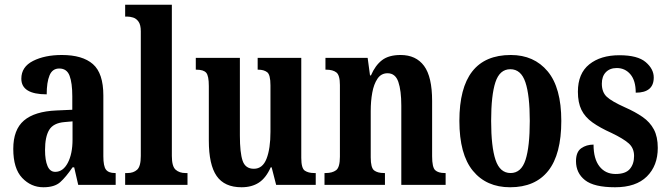

<svg xmlns="http://www.w3.org/2000/svg" viewBox="-20 -780 2820 810"><path d="M163 10Q111 10 73.5 -29.5Q36 -69 36 -152Q36 -233 81 -271.5Q126 -310 218 -314L285 -317V-374Q285 -430 273.5 -460.5Q262 -491 230 -491Q201 -491 189 -462Q177 -433 177 -382Q70 -382 70 -448Q70 -498 119.5 -523Q169 -548 241 -548Q328 -548 372 -509.5Q416 -471 416 -377V-121Q416 -79 427 -64.5Q438 -50 465 -50H468V0H310L293 -74H286Q258 -33 234 -11.5Q210 10 163 10ZM213 -55Q246 -55 266 -93Q286 -131 286 -191V-268L252 -265Q205 -261 187.5 -232Q170 -203 170 -147Q170 -104 180.5 -79.5Q191 -55 213 -55Z M508 0V-50H518Q543 -50 558.5 -64Q574 -78 574 -122V-648Q574 -675 564.5 -688.5Q555 -702 541.5 -706Q528 -710 518 -710H508V-760H705V-122Q705 -78 721 -64Q737 -50 762 -50H771V0Z M999 10Q927 10 894 -37.5Q861 -85 861 -187V-417Q861 -460 850 -473Q839 -486 809 -486H806V-536H992V-208Q992 -136 1003.5 -102Q1015 -68 1051 -68Q1088 -68 1104.5 -110.5Q1121 -153 1121 -224V-420Q1121 -465 1107 -475.5Q1093 -486 1070 -486H1067V-536H1251V-114Q1251 -70 1266 -60Q1281 -50 1305 -50H1312V0H1145L1126 -74H1122Q1102 -29 1072 -9.5Q1042 10 999 10Z M1349 0V-50H1354Q1382 -50 1398 -62Q1414 -74 1414 -119V-421Q1414 -463 1399 -474.5Q1384 -486 1357 -486H1353V-536H1531L1541 -462H1545Q1563 -504 1591.5 -526Q1620 -548 1670 -548Q1735 -548 1769 -502Q1803 -456 1803 -354V-121Q1803 -74 1816 -62Q1829 -50 1856 -50H1860V0H1673V-334Q1673 -398 1660.5 -434.5Q1648 -471 1615 -471Q1588 -471 1572.5 -448Q1557 -425 1550.5 -389Q1544 -353 1544 -312V-116Q1544 -72 1558.5 -61Q1573 -50 1600 -50H1604V0Z M2132 10Q2032 10 1975 -59.5Q1918 -129 1918 -270Q1918 -548 2135 -548Q2233 -548 2290.5 -479Q2348 -410 2348 -270Q2348 -129 2293 -59.5Q2238 10 2132 10ZM2134 -50Q2179 -50 2197 -105.5Q2215 -161 2215 -270Q2215 -378 2196.5 -433Q2178 -488 2133 -488Q2088 -488 2070 -433Q2052 -378 2052 -270Q2052 -161 2070.5 -105.5Q2089 -50 2134 -50Z M2575 10Q2486 10 2448 -20Q2410 -50 2410 -100Q2410 -139 2432 -154.5Q2454 -170 2484 -170Q2484 -110 2509 -78Q2534 -46 2577 -46Q2619 -46 2637 -67Q2655 -88 2655 -122Q2655 -155 2632.5 -175Q2610 -195 2560 -219Q2511 -241 2479.5 -263.5Q2448 -286 2433 -316.5Q2418 -347 2418 -393Q2418 -470 2466 -508.5Q2514 -547 2593 -547Q2670 -547 2704 -518Q2738 -489 2738 -453Q2738 -389 2662 -389Q2662 -440 2639.5 -466.5Q2617 -493 2582 -493Q2553 -493 2536 -475.5Q2519 -458 2519 -427Q2519 -391 2540 -371.5Q2561 -352 2617 -327Q2660 -308 2691 -286.5Q2722 -265 2738.5 -234Q2755 -203 2755 -156Q2755 -81 2709 -35.5Q2663 10 2575 10Z"/></svg>

Font: Noto Serif Hebrew ExtraCondensed
Style: Bold
Weight: 700
Width: 2
Designer: Monotype Design Team
Foundry: Monotype Imaging Inc.
Version: Version 2.004; ttfautohint (v1.8.4.7-5d5b)